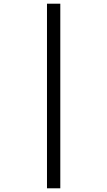

<svg xmlns="http://www.w3.org/2000/svg" viewBox="-20 -852 580 1038"><path d="M234 -832H306V166H234Z"/></svg>

Font: hindi15
Style: Regular
Weight: 400
Designer: Jelle Bosma - Monotype Design Team
Foundry: Monotype Imaging Inc.
Version: Version 2.006